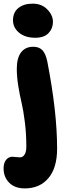

<svg xmlns="http://www.w3.org/2000/svg" viewBox="-53 -798 374 1063"><path d="M142.1 -588.9Q86.9 -588.9 53 -616.7Q19 -644.5 19 -686Q19 -729.5 48.8 -753.7Q78.6 -777.8 127.9 -777.8Q177.7 -777.8 209 -745.8Q240.2 -713.9 240.2 -676.8Q240.2 -640.6 215.8 -614.7Q191.4 -588.9 142.1 -588.9ZM84 245.1Q29.3 245.1 -2 213.6Q-33.2 182.1 -33.2 134.8Q-33.2 104.5 -19.5 87.2Q-5.9 69.8 16.1 69.8Q23.4 69.8 35.6 71.5Q47.9 73.2 57.1 73.2Q74.2 73.2 83.5 57.1Q92.8 41 92.8 14.2Q92.8 -57.1 84.5 -122.8Q76.2 -188.5 66.4 -229.5Q56.6 -270.5 48.3 -321.3Q40 -372.1 40 -417Q40 -477.1 63.7 -508.1Q87.4 -539.1 130.9 -539.1Q163.6 -539.1 181.6 -520.3Q199.7 -501.5 209 -457Q263.2 -178.2 263.2 24.9Q263.2 131.3 215.1 188.2Q167 245.1 84 245.1Z"/></svg>

Font: Shantell Sans Bouncy
Style: Regular
Weight: 800
Designer: Stephen Nixon, Anya Danilova, Shantell Martin
Foundry: Arrow Type
Version: Version 1.006;[9816181b4]